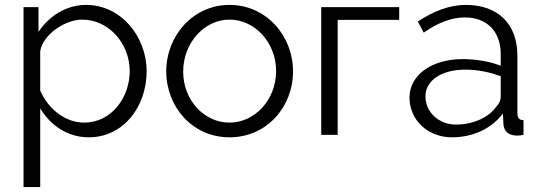

<svg xmlns="http://www.w3.org/2000/svg" viewBox="-20 -550 2203 783"><path d="M342 10C482 10 578 -113 578 -260C578 -400 474 -530 331 -530C251 -530 180 -485 137 -420V-521H76V213H144V-108C185 -40 254 10 342 10ZM323 -50C246 -50 176 -106 144 -181V-341C155 -410 246 -470 315 -470C424 -470 509 -372 509 -260C509 -154 436 -50 323 -50Z M916 10C1068 10 1175 -114 1175 -259C1175 -405 1065 -530 916 -530C768 -530 658 -405 658 -259C658 -114 765 10 916 10ZM727 -258C727 -375 813 -470 916 -470C1020 -470 1106 -376 1106 -260C1106 -144 1020 -50 916 -50C812 -50 727 -142 727 -258Z M1608 -521H1290V0H1357V-469H1608Z M1823 10C1907 10 1983 -24 2031 -87L2033 -46C2034 -15 2054 3 2089 3C2095 3 2104 2 2115 0V-60C2098 -60 2090 -69 2090 -88V-323C2090 -452 2011 -530 1880 -530C1817 -530 1751 -507 1684 -462L1708 -417C1765 -457 1822 -479 1875 -479C1967 -479 2022 -421 2022 -329V-282C1979 -299 1921 -309 1868 -309C1740 -309 1650 -244 1650 -152C1650 -61 1724 10 1823 10ZM1839 -42C1769 -42 1715 -93 1715 -157C1715 -222 1781 -266 1877 -266C1928 -266 1977 -256 2022 -239V-154C2022 -142 2016 -127 2004 -115C1973 -71 1910 -42 1839 -42Z"/></svg>

Font: Raleway Reg
Style: Regular
Weight: 400
Designer: Matt McInerney, Pablo Impallari, Rodrigo Fuenzalida
Foundry: Matt McInerney, Pablo Impallari, Rodrigo Fuenzalida
Version: Version 3.00 July 28, 2015